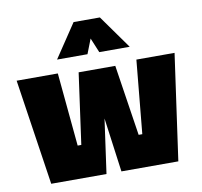

<svg xmlns="http://www.w3.org/2000/svg" viewBox="-80 -813 944 898"><g transform="rotate(-10 391.5 -363.5)"><path d="M91.9 0 16.3 -502.8H211.9L244.7 -154.4H262L308.7 -491.1H482.7L534.3 -154.4H551.7L585 -502.8H766.3L695.6 0H425.3L390.4 -257.3L354.4 0ZM219.6 -567.3 326.2 -726.6H451.1L564.7 -567.3H420.2L391.3 -637L364.1 -567.3Z"/></g></svg>

Font: TitilliumWeb ExtraLight
Style: Regular
Weight: 400
Designer: Mohamed Gaber, Accademia di Belle Arti di Urbino and others
Foundry: Kief Type Foundry, Accademia di Belle Arti di Urbino and others
Version: Version 3.000; ttfautohint (v1.8.2)